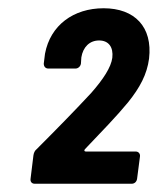

<svg xmlns="http://www.w3.org/2000/svg" viewBox="-20 -905 382 465"><path d="M64 -460H299C306 -460 311 -465 312 -472L319 -526C320 -533 315 -538 309 -538H188C184 -538 183 -541 186 -544C227 -587 262 -623 290 -657C319 -693 336 -725 341 -763C350 -840 306 -885 231 -885C158 -885 102 -844 89 -775L86 -751C86 -744 90 -739 97 -739H163C169 -739 175 -744 176 -751L177 -766C181 -791 197 -807 220 -807C243 -807 255 -791 252 -765C249 -742 230 -713 201 -680C163 -639 118 -593 69 -544C64 -540 62 -535 61 -529L54 -472C53 -465 57 -460 64 -460Z"/></svg>

Font: Barlow Semi Condensed
Style: Bold Italic
Weight: 700
Width: 4
Italic angle: -7°
Designer: Jeremy Tribby
Foundry: Tribby Type
Version: Version 1.422;hotconv 1.0.109;makeotfexe 2.5.65596